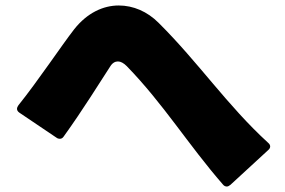

<svg xmlns="http://www.w3.org/2000/svg" viewBox="-20 -707 1040 700"><path d="M820 -33 958 -160C963 -164 965 -169 965 -173C965 -177 963 -182 958 -186C808 -323 705 -478 558 -624C517 -665 466 -687 413 -687C356 -687 298 -660 251 -601C205 -542 120 -414 47 -323C44 -319 42 -314 42 -310C42 -305 45 -300 51 -296L186 -205C190 -202 194 -201 198 -201C203 -201 208 -203 212 -209C284 -309 344 -407 382 -465C390 -478 400 -483 410 -483C420 -483 431 -477 442 -466C577 -327 665 -181 793 -34C797 -29 802 -27 807 -27C811 -27 815 -29 820 -33Z"/></svg>

Font: LINE Seed JP App_OTF ExtraBold
Style: Regular
Weight: 800
Designer: LINE & Fontrix & Fontworks
Version: Version 1.013